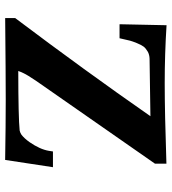

<svg xmlns="http://www.w3.org/2000/svg" viewBox="19 -675 665 743"><g transform="rotate(90 351.5 -303.5)"><path d="M563.7 -160.2C560 -137.4 548.8 -112.5 530.1 -85.4C520.2 -71.5 510.5 -61 501 -53.8C495.6 -50.4 490.4 -48.2 485.3 -47.1L485.2 -47.1C452.7 -43.7 375.8 -41.9 254.7 -41.7C255.9 -45.7 258.8 -52.5 263.2 -62.1C267.7 -71.8 277.5 -87.9 292.8 -110.6L613.3 -570.6V-575.7V-615C481.9 -610.6 378.3 -608.4 302.4 -608.4C226.8 -608.4 151.8 -610.8 77.6 -615.5L73.8 -433.6H128C132.6 -454.4 135.8 -468 137.4 -474.2C139 -480.3 142.1 -489 146.7 -500.4C151.3 -511.9 156 -520.9 160.9 -527.5C165.3 -532.9 171.9 -538.1 180.9 -543.4C188.5 -547.3 197.4 -549.5 207.5 -549.8H207.9L429.7 -553.1C312 -384 185.3 -209.5 49.8 -29.6V9C193.7 7.6 298.8 6.8 365.3 6.8C431.5 6.8 509.4 7.6 598.9 9.1L627 -175.9H604.5H566.1Z"/></g></svg>

Font: Bentham
Style: Bold
Weight: 700
Version: Version 002.001